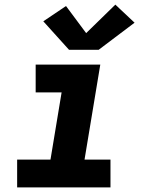

<svg xmlns="http://www.w3.org/2000/svg" viewBox="-20 -809 640 829"><path d="M54 0V-120H198L246 -410H134V-530H413L345 -120H457V0ZM406 -594H278L167 -717L265 -783L352 -666L478 -789L561 -711Z"/></svg>

Font: Iosevka Slab HvExObl
Style: Regular
Weight: 900
Width: 7
Italic angle: -9°
Monospace: yes
Designer: Belleve Invis
Foundry: Belleve Invis
Version: Version 11.1.1; ttfautohint (v1.8.3)